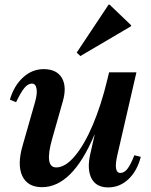

<svg xmlns="http://www.w3.org/2000/svg" viewBox="-20 -802 656 836"><path d="M163 13Q100 13 77 -36Q54 -85 79 -170L133 -359Q143 -395 139 -416.5Q135 -438 119 -438Q102 -438 86.5 -419.5Q71 -401 50 -357L23 -368Q41 -429 80.5 -465Q120 -501 170 -501Q227 -501 249.5 -462.5Q272 -424 253 -359L207 -197Q172 -73 225 -73Q264 -73 305.5 -122Q347 -171 384 -258Q421 -345 448 -458L455 -487H574L491 -127Q473 -49 504 -49Q521 -49 535 -67Q549 -85 565 -126L593 -119Q577 -57 539 -21.5Q501 14 451 14Q399 14 378.5 -25Q358 -64 373 -131L392 -215H391Q295 13 163 13ZM330 -558 314 -573 453 -782H457L551 -692V-688Z"/></svg>

Font: Platypi Medium
Style: Italic
Weight: 500
Italic angle: -13°
Designer: David Sargent
Foundry: Bolt Cutter Type
Version: Version 1.200; ttfautohint (v1.8.4.7-5d5b)